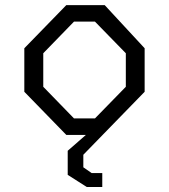

<svg xmlns="http://www.w3.org/2000/svg" viewBox="-20 -527 660 750"><path d="M239 0H315.5L244.5 62V156L319 203.5H379.5V149H338L305.5 126.5V77.5L545 -168.5V-338.5L389 -507H239L75 -338.5V-168.5ZM149 -188V-319L269 -442.5H351L471.5 -319V-188L351 -64.5H269Z"/></svg>

Font: Monaspace Krypton Light
Style: Regular
Weight: 300
Designer: Riley Cran & the Lettermatic Team
Foundry: Lettermatic
Version: Version 1.101 (Monaspace Krypton)